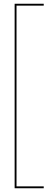

<svg xmlns="http://www.w3.org/2000/svg" viewBox="-20 -758 253 1023"><path d="M58 -738H213V-728H68V235H213V245H58Z"/></svg>

Font: HK Grotesk Thin
Style: Regular
Weight: 100
Designer: Alfredo Marco Pradil
Foundry: Hanken Design Co.
Version: Version 3.001